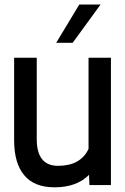

<svg xmlns="http://www.w3.org/2000/svg" viewBox="-20 -799 540 829"><path d="M366.2 0 364.3 -43.9Q310.5 9.8 215.8 9.8Q127.9 9.8 85 -42Q41 -93.8 41 -193.4V-549.8H138.7V-198.2Q138.7 -83 230.5 -83Q328.1 -83 362.3 -156.2V-549.8H459V0ZM222.7 -614.3 322.3 -779.3H414.1L293.9 -614.3Z"/></svg>

Font: RobotoJAA
Style: Medium
Weight: 500
Version: Version 2.05; 2016-11-05